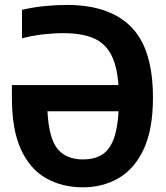

<svg xmlns="http://www.w3.org/2000/svg" viewBox="-20 -770 691 799"><path d="M324.5 9.5Q238.5 9.5 171.8 -28.2Q105 -66 67.2 -148Q29.5 -230 29.5 -363.5V-416H473Q467 -498.5 440.8 -545.8Q414.5 -593 365.8 -612.5Q317 -632 243.5 -632Q203 -632 157.5 -626.8Q112 -621.5 71.5 -610.5V-729Q115 -739.5 163.8 -744.5Q212.5 -749.5 258 -749.5Q435.5 -749.5 526 -657.8Q616.5 -566 616.5 -363.5Q616.5 -233 578.8 -150.8Q541 -68.5 475 -29.5Q409 9.5 324.5 9.5ZM325.5 -106.5Q370 -106.5 401.5 -124.5Q433 -142.5 451 -186.2Q469 -230 473.5 -307H177.5Q183.5 -193.5 219.8 -150Q256 -106.5 325.5 -106.5Z"/></svg>

Font: Encode Sans Condensed
Style: Bold
Weight: 700
Width: 3
Designer: Multiple Designers
Foundry: Impallari Type
Version: Version 3.000; ttfautohint (v1.8.3) -l 8 -r 50 -G 200 -x 14 